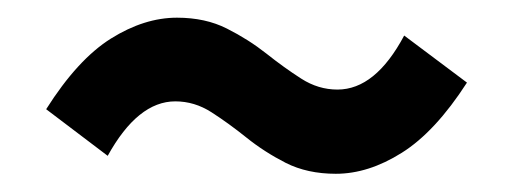

<svg xmlns="http://www.w3.org/2000/svg" viewBox="-20 -447 575 215"><path d="M356 -252.4Q324.2 -252.4 300 -264.6Q275.9 -276.9 255.9 -293Q235.8 -309.1 216.8 -321.3Q197.8 -333.5 176.3 -333.5Q134.3 -333.5 100.6 -272.5L31.7 -324.7Q66.9 -380.4 104.2 -403.8Q141.6 -427.2 178.2 -427.2Q210 -427.2 234.1 -415Q258.3 -402.8 278.3 -387Q298.3 -371.1 317.4 -358.9Q336.4 -346.7 357.9 -346.7Q400.4 -346.7 432.6 -407.2L502.9 -354.5Q467.3 -299.3 429.9 -275.9Q392.6 -252.4 356 -252.4Z"/></svg>

Font: Akatab ExtraBold
Style: Regular
Weight: 800
Designer: SIL International
Foundry: SIL International
Version: Version 3.000